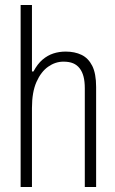

<svg xmlns="http://www.w3.org/2000/svg" viewBox="-20 -743 458 763"><path d="M62 0V-723H107V-459H113Q129 -489 149 -506Q169 -523 192 -530.5Q215 -538 241 -538Q277 -538 304 -525Q331 -512 346.5 -481.5Q362 -451 362 -397V0H317V-392Q317 -419 312 -438.5Q307 -458 296.5 -471.5Q286 -485 270.5 -491.5Q255 -498 232 -498Q200 -498 171.5 -478Q143 -458 125 -417.5Q107 -377 107 -314V0Z"/></svg>

Font: Archivo Condensed Thin
Style: Regular
Weight: 250
Width: 3
Designer: Hector Gatti
Foundry: Omnibus-Type
Version: Version 2.001